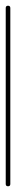

<svg xmlns="http://www.w3.org/2000/svg" viewBox="-20 -650 56 670"><path d="M0 -8H16V-622H0ZM8 -16Q4 -16 2 -14Q0 -12 0 -8Q0 -4 2 -2Q4 0 8 0Q12 0 14 -2Q16 -4 16 -8Q16 -12 14 -14Q12 -16 8 -16ZM8 -630Q4 -630 2 -628Q0 -626 0 -622Q0 -618 2 -616Q4 -614 8 -614Q12 -614 14 -616Q16 -618 16 -622Q16 -626 14 -628Q12 -630 8 -630Z"/></svg>

Font: Wavefont ExtraLight
Style: Regular
Weight: 250
Version: Version 3.004;gftools[0.9.33]